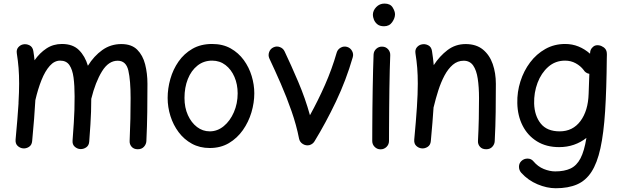

<svg xmlns="http://www.w3.org/2000/svg" viewBox="-20 -777 3440 1058"><path d="M65.9 -8.3Q71.3 -67.4 75.4 -116Q79.6 -164.6 82 -205.6Q81.5 -208.5 82 -211.9Q85.4 -270.5 85.4 -315.9Q85.4 -363.3 82.3 -402.6Q79.1 -441.9 72.8 -481.9Q69.3 -502.9 80.3 -515.9Q91.3 -528.8 106.4 -532.2Q124.5 -536.1 142.1 -527.6Q159.7 -519 163.6 -496.1Q168 -469.7 170.4 -444.8Q198.7 -485.4 236.1 -510Q273.4 -534.7 321.3 -534.7Q381.3 -534.7 415 -501.2Q448.7 -467.8 464.4 -414.6Q497.6 -468.3 543.7 -501.2Q589.8 -534.2 648.9 -534.2Q705.1 -534.2 736.1 -503.2Q767.1 -472.2 779.8 -422.4Q792.5 -372.6 792.5 -314.9Q792.5 -238.3 791.5 -159.9Q790.5 -81.5 786.6 0.5Q785.6 18.1 773.2 31.7Q760.7 45.4 739.3 45.4Q717.3 45.4 705.3 31.7Q693.4 18.1 694.3 0Q697.3 -65.4 698.5 -122.8Q699.7 -180.2 699.7 -236.3Q699.7 -334 687.3 -388.2Q674.8 -442.4 628.4 -442.4Q578.1 -442.4 542 -383.8Q505.9 -325.2 482.9 -232.4Q482.9 -192.9 481.7 -161.1Q480.5 -129.4 478.3 -91.6Q476.1 -53.7 471.7 2.9Q470.2 24.9 454.8 35.2Q439.5 45.4 422.4 44.4Q405.3 43.5 391.6 31.2Q377.9 19 379.9 -3.4Q384.3 -62 386.7 -100.1Q389.2 -138.2 390.1 -171.1Q391.1 -204.1 391.1 -246.1Q391.1 -305.2 385.3 -349.4Q379.4 -393.6 362.5 -418.2Q345.7 -442.9 311.5 -442.9Q279.8 -442.9 254.2 -414.1Q228.5 -385.3 208.7 -335.9Q189 -286.6 174.8 -225.1Q172.4 -178.7 168 -123.3Q163.6 -67.9 157.2 0.5Q155.3 22.5 139.4 32.5Q123.5 42.5 106 40.5Q89.4 38.6 76.7 26.4Q64 14.2 65.9 -8.3Z M1148.9 -534.7Q1207.5 -534.7 1251 -510.3Q1294.4 -485.8 1323.5 -445.8Q1352.5 -405.8 1366.9 -357.9Q1381.3 -310.1 1381.3 -262.7Q1381.3 -210.9 1365.5 -157.7Q1349.6 -104.5 1318.4 -60.1Q1287.1 -15.6 1241.5 11.5Q1195.8 38.6 1135.7 38.6Q1080.6 38.6 1037.4 14.9Q994.1 -8.8 964.4 -48.6Q934.6 -88.4 919.2 -137.5Q903.8 -186.5 903.8 -237.3Q903.8 -289.6 918.7 -342Q933.6 -394.5 963.9 -438Q994.1 -481.4 1040.3 -508.1Q1086.4 -534.7 1148.9 -534.7ZM1148.9 -442.9Q1102.5 -442.9 1068.1 -415.5Q1033.7 -388.2 1015.1 -341.6Q996.6 -294.9 996.6 -237.3Q996.6 -184.1 1015.4 -142.6Q1034.2 -101.1 1065.7 -77.1Q1097.2 -53.2 1135.7 -53.2Q1178.2 -53.2 1213.1 -82Q1248 -110.8 1268.8 -158.7Q1289.6 -206.5 1289.6 -262.7Q1289.6 -312 1272 -353Q1254.4 -394 1222.7 -418.5Q1190.9 -442.9 1148.9 -442.9Z M1486.8 -516.1Q1503.9 -524.4 1522.2 -517.6Q1540.5 -510.7 1548.3 -493.7Q1584.5 -417.5 1623.3 -326.4Q1662.1 -235.4 1688 -142.1Q1732.4 -222.2 1770.8 -309.1Q1809.1 -396 1835.4 -487.3Q1840.8 -505.4 1857.7 -514.6Q1874.5 -523.9 1892.6 -518.6Q1910.6 -513.2 1919.9 -496.3Q1929.2 -479.5 1923.8 -461.4Q1887.2 -335 1831.3 -217.5Q1775.4 -100.1 1712.9 2Q1704.1 16.6 1686 22.5Q1666.5 27.3 1649.2 16.8Q1631.8 6.3 1627.9 -13.2Q1613.3 -87.9 1586.4 -164.8Q1559.6 -241.7 1527.3 -315.7Q1495.1 -389.6 1464.4 -454.6Q1456.5 -471.7 1463.1 -490Q1469.7 -508.3 1486.8 -516.1Z M2034.7 -694.8Q2034.7 -718.8 2053.2 -738Q2071.8 -757.3 2098.6 -757.3Q2130.4 -757.3 2143.6 -736.1Q2156.7 -714.8 2156.7 -698.2Q2156.7 -677.2 2141.1 -654.8Q2125.5 -632.3 2096.2 -632.3Q2072.8 -632.3 2059.3 -643.3Q2045.9 -654.3 2040.3 -669.2Q2034.7 -684.1 2034.7 -694.8ZM2086.9 -520Q2106 -519.5 2118.7 -505.4Q2131.3 -491.2 2130.4 -472.2Q2128.9 -438.5 2127.7 -390.1Q2126.5 -341.8 2125.7 -286.9Q2125 -231.9 2124.5 -177.7Q2124 -123.5 2123.8 -77.1Q2123.5 -30.8 2123.5 0Q2123.5 19 2109.9 32.5Q2096.2 45.9 2077.1 45.9Q2058.1 45.9 2044.7 32.5Q2031.2 19 2031.2 0Q2031.2 -30.8 2031.5 -77.4Q2031.7 -124 2032.2 -178.5Q2032.7 -232.9 2033.7 -288.1Q2034.7 -343.3 2035.9 -392.3Q2037.1 -441.4 2038.6 -476.6Q2039.6 -495.6 2053.7 -508.3Q2067.9 -521 2086.9 -520Z M2262.7 -8.3Q2272.5 -112.8 2277.3 -186.3Q2282.2 -259.8 2282.2 -315.9Q2282.2 -363.3 2279.1 -402.6Q2275.9 -441.9 2269.5 -481.9Q2266.1 -502.9 2276.9 -515.9Q2287.6 -528.8 2303.2 -532.2Q2321.3 -536.6 2339.1 -527.8Q2356.9 -519 2360.4 -496.1Q2366.7 -456.5 2370.1 -418Q2402.3 -467.8 2446 -501Q2489.7 -534.2 2545.9 -534.2Q2604 -534.2 2640.9 -504.2Q2677.7 -474.1 2695.1 -424.3Q2712.4 -374.5 2712.4 -314.9Q2712.4 -238.3 2711.4 -159.9Q2710.4 -81.5 2706.1 0.5Q2705.6 17.6 2693.1 31.5Q2680.7 45.4 2659.2 45.4Q2636.7 45.4 2624.8 31.7Q2612.8 18.1 2613.8 0Q2617.2 -65.4 2618.4 -122.8Q2619.6 -180.2 2619.6 -236.3Q2619.6 -297.4 2612.5 -343.8Q2605.5 -390.1 2587.2 -416.3Q2568.8 -442.4 2535.2 -442.4Q2501.5 -442.4 2475.3 -420.2Q2449.2 -397.9 2429.4 -360.8Q2409.7 -323.7 2395.3 -278.8Q2380.9 -233.9 2370.1 -188.5Q2369.6 -187 2369.1 -185.5Q2366.7 -146 2362.8 -99.9Q2358.9 -53.7 2354 0.5Q2352.1 22.5 2336.2 32.5Q2320.3 42.5 2302.7 40.5Q2286.1 38.6 2273.4 26.4Q2260.7 14.2 2262.7 -8.3Z M3272.5 -527.8H3274.4Q3277.3 -527.8 3280.3 -527.3Q3287.1 -526.4 3293.9 -523.4Q3321.8 -511.2 3323.7 -485.4Q3324.7 -480.5 3324.2 -475.6L3323.7 -456.5Q3322.3 -287.1 3314.5 -164.6Q3306.6 -42 3288.6 40Q3270.5 122.1 3239 170.4Q3207.5 218.8 3159.2 239.5Q3110.8 260.3 3042.5 260.3Q2993.7 260.3 2941.9 238.5Q2890.1 216.8 2852.5 175.3Q2839.8 161.1 2839.8 141.8Q2839.8 122.6 2853.5 109.9Q2867.7 96.7 2887.5 96.9Q2907.2 97.2 2918.9 111.3Q2943.8 141.1 2976.6 154.3Q3009.3 167.5 3039.6 167.5Q3089.8 167.5 3123.8 151.6Q3157.7 135.7 3178.7 95.7Q3199.7 55.7 3211.4 -17.1Q3180.7 7.3 3142.8 20.5Q3105 33.7 3061 33.7Q2990.2 33.7 2939 2Q2887.7 -29.8 2859.9 -84.5Q2832 -139.2 2830.6 -208.5Q2829.1 -270 2847.7 -328.4Q2866.2 -386.7 2901.1 -433.1Q2936 -479.5 2985.1 -507.1Q3034.2 -534.7 3094.2 -534.7Q3133.3 -534.7 3167.7 -520.8Q3202.1 -506.8 3231.4 -481L3231.9 -487.8Q3232.9 -504.9 3245.1 -516.1Q3256.3 -528.3 3272.5 -527.8ZM3064 -53.2Q3136.2 -53.2 3178.5 -109.9Q3220.7 -166.5 3223.6 -259.8L3227.5 -370.1Q3206.5 -374 3195.8 -391.6Q3179.2 -413.6 3152.6 -428.2Q3126 -442.9 3093.8 -442.9Q3040 -442.9 3001.2 -408.7Q2962.4 -374.5 2942.1 -320.6Q2921.9 -266.6 2923.3 -207Q2925.3 -139.2 2959.7 -96.2Q2994.1 -53.2 3064 -53.2Z"/></svg>

Font: Mikhak Medium
Style: Regular
Weight: 500
Designer: Amin Abedi
Version: Version 3.3